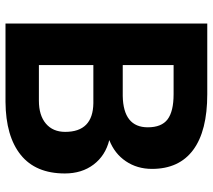

<svg xmlns="http://www.w3.org/2000/svg" viewBox="-58 -716 774 698"><g transform="rotate(90 329.0 -367.0)"><path d="M65.5 0V-733.5H322.4Q455.9 -733.5 524.9 -682.4Q594 -631.2 594 -532.5Q594 -478.6 566.2 -437.5Q538.5 -396.5 489.2 -377.3Q545.6 -363.2 578.1 -320.4Q610.6 -277.6 610.6 -215.6Q610.6 -109.8 543.1 -55.4Q475.6 -1 350.6 0ZM216.6 -319.4V-121.4H346.1Q399.5 -121.4 429.5 -146.9Q459.4 -172.3 459.4 -217.1Q459.4 -317.9 355.2 -319.4ZM216.6 -426.2H328.5Q442.8 -428.2 442.8 -517.4Q442.8 -567.3 413.9 -589.2Q384.9 -611.1 322.4 -611.1H216.6Z"/></g></svg>

Font: Vazir FD
Style: Bold
Weight: 700
Foundry: DejaVu fonts team - Redesigned by Saber Rastikerdar
Version: Version 21.10;October 20, 2019;FontCreator 12.0.0.2547 64-bi